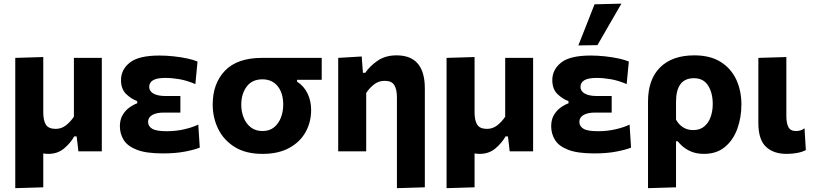

<svg xmlns="http://www.w3.org/2000/svg" viewBox="-20 -808 4338 1025"><path d="M61.5 196.5V-499L211 -503.5V-208Q211 -164.5 225.2 -142.2Q239.5 -120 277.5 -120Q308 -120 332.2 -139Q356.5 -158 374.5 -185V-499H523.5V0H398.5Q396 -20 394 -40Q391.5 -60 389 -80H376.5Q356 -43.5 321.5 -15Q287 13.5 238.5 13.5Q223.5 13.5 211 11V192Z M849.5 11Q760 11 710.2 -8.5Q660.5 -28 640.2 -61Q620 -94 620 -134Q620 -169.5 634.8 -194.2Q649.5 -219 671 -234.2Q692.5 -249.5 712.5 -256.5V-268Q681 -279.5 653.5 -306Q626 -332.5 626 -380.5Q626 -436.5 673.2 -474Q720.5 -511.5 831 -511.5Q868.5 -511.5 907.5 -507.2Q946.5 -503 980 -495.8Q1013.5 -488.5 1034.5 -479.5L1023 -359Q979 -378 939 -385Q899 -392 863.5 -392Q817 -392 796.8 -379.5Q776.5 -367 776.5 -344Q776.5 -321.5 799.2 -308.5Q822 -295.5 863 -295.5H943V-207H853.5Q815.5 -207 793 -194.2Q770.5 -181.5 770.5 -157.5Q770.5 -134 792.2 -120.8Q814 -107.5 870 -107.5Q920 -107.5 965.5 -118.2Q1011 -129 1038.5 -143L1046.5 -20Q1020 -9 969 1Q918 11 849.5 11Z M1382 13.5Q1291.5 13.5 1232.5 -23.5Q1173.5 -60.5 1144.5 -120.5Q1115.5 -180.5 1115.5 -250Q1115.5 -362.5 1181.2 -430.8Q1247 -499 1378.5 -499H1697.5V-382H1566V-372Q1603.5 -348 1622.2 -308.2Q1641 -268.5 1641 -221.5Q1641 -155.5 1611 -102.2Q1581 -49 1523.2 -17.8Q1465.5 13.5 1382 13.5ZM1381.5 -108.5Q1419 -108.5 1443.2 -128.5Q1467.5 -148.5 1479.8 -180.5Q1492 -212.5 1492 -249Q1492 -311.5 1462.2 -348Q1432.5 -384.5 1381 -384.5Q1326 -384.5 1297 -345.8Q1268 -307 1268 -248.5Q1268 -212 1280.8 -180Q1293.5 -148 1318.8 -128.2Q1344 -108.5 1381.5 -108.5Z M2099 196.5V-288Q2099 -331.5 2084.8 -354Q2070.5 -376.5 2034 -376.5Q2001.5 -376.5 1977 -357.5Q1952.5 -338.5 1935 -311.5V0H1785.5V-499L1911 -506.5L1917.5 -419.5H1930Q1955.5 -456.5 1996.8 -484.5Q2038 -512.5 2097.5 -512.5Q2248 -512.5 2248 -336V192Z M2364 196.5V-499L2513.5 -503.5V-208Q2513.5 -164.5 2527.8 -142.2Q2542 -120 2580 -120Q2610.5 -120 2634.8 -139Q2659 -158 2677 -185V-499H2826V0H2701Q2698.5 -20 2696.5 -40Q2694 -60 2691.5 -80H2679Q2658.5 -43.5 2624 -15Q2589.5 13.5 2541 13.5Q2526 13.5 2513.5 11V192Z M3152 11Q3062.5 11 3012.8 -8.5Q2963 -28 2942.8 -61Q2922.5 -94 2922.5 -134Q2922.5 -169.5 2937.2 -194.2Q2952 -219 2973.5 -234.2Q2995 -249.5 3015 -256.5V-268Q2983.5 -279.5 2956 -306Q2928.5 -332.5 2928.5 -380.5Q2928.5 -436.5 2975.8 -474Q3023 -511.5 3133.5 -511.5Q3171 -511.5 3210 -507.2Q3249 -503 3282.5 -495.8Q3316 -488.5 3337 -479.5L3325.5 -359Q3281.5 -378 3241.5 -385Q3201.5 -392 3166 -392Q3119.5 -392 3099.2 -379.5Q3079 -367 3079 -344Q3079 -321.5 3101.8 -308.5Q3124.5 -295.5 3165.5 -295.5H3245.5V-207H3156Q3118 -207 3095.5 -194.2Q3073 -181.5 3073 -157.5Q3073 -134 3094.8 -120.8Q3116.5 -107.5 3172.5 -107.5Q3222.5 -107.5 3268 -118.2Q3313.5 -129 3341 -143L3349 -20Q3322.5 -9 3271.5 1Q3220.5 11 3152 11ZM3067.5 -565.5Q3089 -620.5 3111 -675.5Q3132.5 -730.5 3154 -785L3297.5 -788.5Q3264.5 -731.5 3232.5 -676.5Q3200.5 -621 3169.5 -567Z M3439.5 196.5V-266Q3439.5 -384 3504 -448.2Q3568.5 -512.5 3687 -512.5Q3771 -512.5 3826.8 -477.8Q3882.5 -443 3910.2 -383.8Q3938 -324.5 3938 -250Q3938 -180.5 3916.2 -120.5Q3894.5 -60.5 3850.2 -23.5Q3806 13.5 3737.5 13.5Q3692 13.5 3657.2 -4.5Q3622.5 -22.5 3598 -54H3589V192ZM3680.5 -113.5Q3716.5 -113.5 3739.8 -133Q3763 -152.5 3774 -184.2Q3785 -216 3785 -252.5Q3785 -312 3760.2 -351.2Q3735.5 -390.5 3684.5 -390.5Q3589 -390.5 3589 -264V-169.5Q3602.5 -144 3626 -128.8Q3649.5 -113.5 3680.5 -113.5Z M4179.5 13.5Q4108.5 13.5 4068.5 -25Q4028.5 -63.5 4028.5 -151.5V-499L4178 -503.5V-188Q4178 -151 4188.8 -129.8Q4199.5 -108.5 4229.5 -108.5Q4240.5 -108.5 4251.2 -111.2Q4262 -114 4275 -123L4282 -7Q4265.5 2.5 4238.2 8Q4211 13.5 4179.5 13.5Z"/></svg>

Font: Heraclito
Style: Bold
Weight: 700
Designer: Kostas Bartsokas (font) & Cristiano Sobral (main changes)
Foundry: Kostas Bartsokas (font) & Cristiano Sobral (main changes)
Version: Version 1.00;July 8, 2020;FontCreator 13.0.0.2655 64-bit